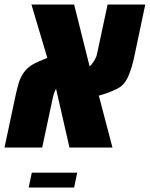

<svg xmlns="http://www.w3.org/2000/svg" viewBox="-38 -650 660 846"><path d="M-18.1 0 31.7 -234.4Q37.1 -258.8 44.4 -283.9Q51.8 -309.1 67.4 -331.1Q81.5 -351.1 103.8 -364.5Q126 -377.9 170.4 -395L100.6 -629.9H288.6L356.9 -357.4Q365.7 -364.3 373.5 -377.4Q386.2 -396 389.2 -410.6L436 -629.9H602.1L553.2 -398.4Q544.9 -358.4 530.8 -322.3Q516.6 -286.1 495.1 -269.5Q483.4 -260.3 461.7 -251Q439.9 -241.7 420.9 -235.6Q401.9 -229.5 397.5 -228.5L457.5 0H268.1L209 -258.8Q207.5 -255.9 205.8 -252.2Q204.1 -248.5 202.1 -244.1Q200.2 -239.3 198.2 -233.4Q196.3 -227.5 195.3 -221.7L147.9 0ZM88.4 176.3 102.1 110.8H302.2L288.6 176.3Z"/></svg>

Font: Open Sans Condensed ExtraBold
Style: Italic
Weight: 800
Width: 3
Italic angle: -12°
Designer: Monotype Design Team
Foundry: Monotype Imaging Inc.
Version: Version 3.003; ttfautohint (v1.8.4)